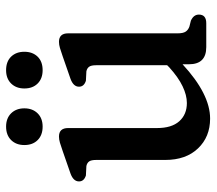

<svg xmlns="http://www.w3.org/2000/svg" viewBox="-58 -606 676 599"><g transform="rotate(-90 279.5 -306.0)"><path d="M80.5 -128V-343.5Q80.5 -359 75.8 -365.5Q71 -372 61.5 -374L32 -375.5Q13.5 -381.5 13.5 -397Q13.5 -414.5 38 -423.5L108.5 -448Q124 -453.5 134.2 -456.5Q144.5 -459.5 153.5 -459.5Q180 -459.5 180 -431V-153.5Q180 -108 201.2 -84.2Q222.5 -60.5 258 -60.5Q282.5 -60.5 310.2 -73.8Q338 -87 369.5 -115.5L376 -122V-343.5Q376 -359 371.2 -365.5Q366.5 -372 357 -374L327.5 -375.5Q309 -381.5 309 -397Q309 -414.5 333.5 -423.5L404 -448Q419.5 -453.5 429.8 -456.5Q440 -459.5 449 -459.5Q475.5 -459.5 475.5 -431V-89Q475.5 -72 481 -64Q486.5 -56 497 -52.5L515 -48Q534 -39.5 534 -23Q534 0 507 0H432.5Q379 0 379 -54V-74Q286 12 209.5 12Q152.5 12 116.5 -25.8Q80.5 -63.5 80.5 -128ZM184.5 -510.5Q158 -510.5 142.5 -526Q127 -541.5 127 -567.5Q127 -593 142.5 -608.8Q158 -624.5 184.5 -624.5Q210.5 -624.5 226 -608.8Q241.5 -593 241.5 -567.5Q241.5 -542 226 -526.2Q210.5 -510.5 184.5 -510.5ZM360.5 -510.5Q334.5 -510.5 319 -526Q303.5 -541.5 303.5 -567.5Q303.5 -593 319 -608.8Q334.5 -624.5 360.5 -624.5Q387.5 -624.5 402.8 -608.8Q418 -593 418 -567.5Q418 -542 402.8 -526.2Q387.5 -510.5 360.5 -510.5Z"/></g></svg>

Font: Fraunces 72pt S100
Style: Regular
Weight: 400
Version: Version 1.000; ttfautohint (v1.8.3)